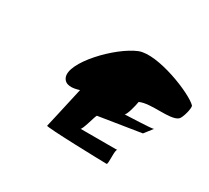

<svg xmlns="http://www.w3.org/2000/svg" viewBox="-113 -1039 1000 918"><g transform="rotate(30 386.5 -579.5)"><path d="M182 -563C196 -531 234 -534 271 -546C246 -432 220 -320 220 -320C217 -312 544 -304 557 -304C567 -304 556 -387 569 -387H365C375 -387 396 -474 402 -480L635 -517L670 -562C662 -557 526 -553 513 -552C523 -554 538 -611 542 -637C598 -663 713 -636 749 -666C762 -676 779 -740 771 -750C731 -792 511 -882 420 -847C316 -805 152 -633 182 -563ZM670 -562V-563Z"/></g></svg>

Font: Ampere
Style: SuExtIta
Weight: 400
Version: Version 1